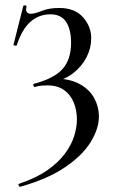

<svg xmlns="http://www.w3.org/2000/svg" viewBox="-20 -429 431 724"><path d="M57 275Q53 276 50.5 270.5Q48 265 52 264Q117 242 159 212.5Q201 183 225.5 149.5Q250 116 260 83Q270 50 270 22Q270 -13 258 -42.5Q246 -72 221.5 -89.5Q197 -107 158 -107Q147 -107 135.5 -106Q124 -105 111 -101Q108 -100 106 -106Q104 -112 108 -113Q184 -133 216 -169Q248 -205 248 -268Q248 -317 229.5 -346Q211 -375 170 -375Q127 -375 95 -347Q63 -319 43 -258Q42 -256 36 -257Q30 -258 31 -261L68 -407Q70 -410 75.5 -408.5Q81 -407 80 -405Q76 -388 82 -382.5Q88 -377 95 -377Q111 -377 138 -388Q165 -399 203 -399Q262 -399 293 -364Q324 -329 324 -285Q324 -248 306.5 -213.5Q289 -179 256.5 -153.5Q224 -128 178 -119L188 -133Q245 -132 281.5 -111.5Q318 -91 335.5 -58.5Q353 -26 353 10Q353 56 322 106.5Q291 157 225.5 201.5Q160 246 57 275Z"/></svg>

Font: Cormorant Garamond Light Medium
Style: Regular
Weight: 500
Version: Version 4.001